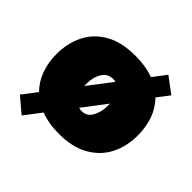

<svg xmlns="http://www.w3.org/2000/svg" viewBox="-169 -711 937 937"><g transform="rotate(45 299.0 -242.5)"><path d="M110 81 32 15Q47 -4.5 61.2 -23Q75.5 -41.5 89 -60Q52.5 -97 35.2 -146.8Q18 -196.5 18 -251Q18 -326 48 -386.5Q78 -447 139.8 -482.5Q201.5 -518 297 -518Q368.5 -518 423.5 -497.5Q436.5 -514.5 449.5 -531.5Q462.5 -548.5 476 -566L557 -505Q545 -489 533 -473.5Q521 -458 509.5 -443Q545.5 -406.5 562.8 -357.2Q580 -308 580 -251Q580 -174 548.8 -113.8Q517.5 -53.5 455.5 -18.8Q393.5 16 302 16Q265 16 233.5 10.5Q202 5 175.5 -5Q159 16.5 142.8 38Q126.5 59.5 110 81ZM224 -251Q224 -244 224.5 -237L317.5 -358.5Q309 -361 300 -361Q263.5 -361 243.8 -330Q224 -299 224 -251ZM302 -141Q338 -141 356 -174Q374 -207 374 -251Q374 -258 373.5 -264.5L282 -144Q291.5 -141 302 -141Z"/></g></svg>

Font: Commissioner Black
Style: Regular
Weight: 900
Designer: Kostas Bartsokas
Foundry: Kostas Bartsokas
Version: Version 1.000; ttfautohint (v1.8.3)